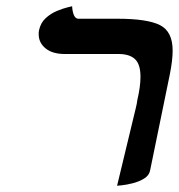

<svg xmlns="http://www.w3.org/2000/svg" viewBox="-20 -582 573 615"><path d="M355 13 415 -236Q417 -243 418 -249.5Q419 -256 420 -262Q430 -305 430 -336Q430 -376 412.5 -392.5Q395 -409 360 -409H188Q148 -409 126 -427Q104 -445 104 -472Q104 -475 104 -478Q104 -481 105 -485Q110 -509 126.5 -524Q143 -539 162.5 -547Q182 -555 196.5 -558.5Q211 -562 211 -562Q212 -544 217 -533Q222 -522 231 -522H356Q452 -522 492.5 -501.5Q533 -481 533 -420Q533 -389 524 -344L461 -37Q458 -20 441.5 -10Q425 0 405 5Q385 10 370 11.5Q355 13 355 13Z"/></svg>

Font: Libertinus Serif SemiBold
Style: Italic
Weight: 600
Italic angle: -11.5°
Designer: Philipp H. Poll, Khaled Hosny
Foundry: Caleb Maclennan
Version: Version 7.051;RELEASE